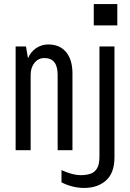

<svg xmlns="http://www.w3.org/2000/svg" viewBox="-20 -740 640 946"><path d="M57 0V-511H108L118 -453Q132 -486 159 -503.5Q186 -521 218 -521Q274 -521 305.5 -483.5Q337 -446 337 -378V0H264V-371Q264 -454 199 -454Q169 -454 150 -430.5Q131 -407 131 -371V0ZM395 186Q364 186 334 178Q304 170 283 158V98Q303 108 329.5 115.5Q356 123 379 123Q402 123 423 117Q444 111 457 91.5Q470 72 470 33V-511H544V35Q544 112 502.5 149Q461 186 395 186ZM442 -615V-720H558V-615Z"/></svg>

Font: Chivo Mono Medium Light
Style: Regular
Weight: 300
Monospace: yes
Version: Version 1.008